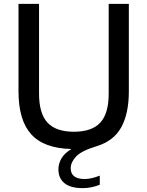

<svg xmlns="http://www.w3.org/2000/svg" viewBox="-20 -760 760 991"><path d="M406.5 211Q344 211 312.8 185.5Q281.5 160 281.5 114.5Q281.5 85 296.8 58.2Q312 31.5 348.5 9Q207 6 141.2 -66.8Q75.5 -139.5 75.5 -288V-740H181.5V-277Q181.5 -174 225.2 -127Q269 -80 361.5 -80Q454 -80 497.5 -127Q541 -174 541 -277V-740H645V-288Q645 -174 605.8 -103Q566.5 -32 479 -5.5Q400 18.5 372.5 48Q345 77.5 345 108.5Q345 164 417.5 164Q450.5 164 495 146.5V193.5Q474 202 452.2 206.5Q430.5 211 406.5 211Z"/></svg>

Font: Encode Sans Md
Style: Regular
Weight: 500
Designer: Multiple Designers
Foundry: Impallari Type
Version: Version 3.002; ttfautohint (v1.8.3) -l 8 -r 50 -G 200 -x 14 